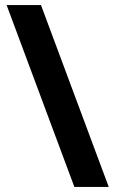

<svg xmlns="http://www.w3.org/2000/svg" viewBox="-20 -734 453 754"><path d="M141 -714 407 0H272L6 -714Z"/></svg>

Font: Noto Sans Javanese
Style: Regular
Weight: 400
Designer: Monotype Design Team
Foundry: Monotype Imaging Inc.
Version: Version 2.004